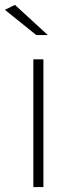

<svg xmlns="http://www.w3.org/2000/svg" viewBox="-32 -763 302 783"><path d="M29 -743 163 -620H116L-12 -723ZM145 -521V0H104V-521Z"/></svg>

Font: Montserrat Ultra Light
Style: Regular
Weight: 200
Designer: Julieta Ulanovsky
Foundry: Julieta Ulanovsky
Version: Version 3.100;PS 003.100;hotconv 1.0.88;makeotf.lib2.5.64775